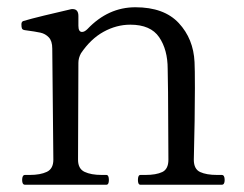

<svg xmlns="http://www.w3.org/2000/svg" viewBox="-20 -509 673 529"><path d="M591 -27Q599 -27 599 -13Q599 0 591 0H367Q360 0 360 -13Q360 -27 367 -27H381Q410 -27 427 -35Q444 -43 444 -69L443 -255L442 -319Q442 -372 418.5 -406.5Q395 -441 339 -441Q301 -441 265.5 -421.5Q230 -402 203 -362Q196 -349 196 -336L195 -69Q195 -44 213 -35.5Q231 -27 260 -27H273Q280 -27 280 -13Q280 0 273 0H49Q41 0 41 -13Q41 -27 49 -27H62Q91 -27 109 -35.5Q127 -44 127 -69L124 -375Q124 -396 114.5 -406Q105 -416 91.5 -419Q78 -422 48 -426Q42 -427 40.5 -430.5Q39 -434 39 -442Q39 -449 44 -451Q64 -457 101 -466Q138 -475 173 -483Q175 -484 180 -484Q196 -484 196 -465V-438Q196 -421 206 -421Q213 -421 221 -429Q278 -489 353 -489Q432 -489 472.5 -445.5Q513 -402 516 -338Q517 -320 517 -266Q517 -184 514 -69Q514 -43 531.5 -35Q549 -27 578 -27Z"/></svg>

Font: Shippori Mincho B1
Style: Regular
Weight: 400
Designer: FONTDASU
Foundry: FONTDASU / Google Inc. / but / Adobe
Version: Version 3.110; ttfautohint (v1.8.3)